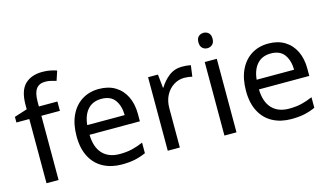

<svg xmlns="http://www.w3.org/2000/svg" viewBox="-88 -1054 2320 1352"><g transform="rotate(-15 1071.5 -377.5)"><path d="M332 -468H197V0H109V-468H15V-509L109 -539V-570Q109 -674 155 -719.5Q201 -765 283 -765Q315 -765 341.5 -759.5Q368 -754 387 -747L364 -678Q348 -683 327 -688Q306 -693 284 -693Q240 -693 218.5 -663.5Q197 -634 197 -571V-536H332Z M636 -546Q705 -546 754.5 -516Q804 -486 830.5 -431.5Q857 -377 857 -304V-251H490Q492 -160 536.5 -112.5Q581 -65 661 -65Q712 -65 751.5 -74.5Q791 -84 833 -102V-25Q792 -7 752 1.5Q712 10 657 10Q581 10 522.5 -21Q464 -52 431.5 -113.5Q399 -175 399 -264Q399 -352 428.5 -415Q458 -478 511.5 -512Q565 -546 636 -546ZM635 -474Q572 -474 535.5 -433.5Q499 -393 492 -321H765Q764 -389 733 -431.5Q702 -474 635 -474Z M1243 -546Q1258 -546 1275.5 -544.5Q1293 -543 1306 -540L1295 -459Q1282 -462 1266.5 -464Q1251 -466 1237 -466Q1196 -466 1160 -443.5Q1124 -421 1102.5 -380.5Q1081 -340 1081 -286V0H993V-536H1065L1075 -438H1079Q1105 -482 1146 -514Q1187 -546 1243 -546Z M1451 -737Q1471 -737 1486.5 -723.5Q1502 -710 1502 -681Q1502 -653 1486.5 -639Q1471 -625 1451 -625Q1429 -625 1414 -639Q1399 -653 1399 -681Q1399 -710 1414 -723.5Q1429 -737 1451 -737ZM1494 -536V0H1406V-536Z M1871 -546Q1940 -546 1989.5 -516Q2039 -486 2065.5 -431.5Q2092 -377 2092 -304V-251H1725Q1727 -160 1771.5 -112.5Q1816 -65 1896 -65Q1947 -65 1986.5 -74.5Q2026 -84 2068 -102V-25Q2027 -7 1987 1.5Q1947 10 1892 10Q1816 10 1757.5 -21Q1699 -52 1666.5 -113.5Q1634 -175 1634 -264Q1634 -352 1663.5 -415Q1693 -478 1746.5 -512Q1800 -546 1871 -546ZM1870 -474Q1807 -474 1770.5 -433.5Q1734 -393 1727 -321H2000Q1999 -389 1968 -431.5Q1937 -474 1870 -474Z"/></g></svg>

Font: Noto Music
Style: Regular
Weight: 400
Designer: Monotype Design Team, Benjamin Yang
Foundry: Monotype Imaging Inc.
Version: Version 2.002; ttfautohint (v1.8.4.7-5d5b)